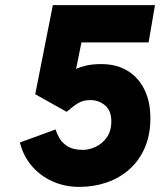

<svg xmlns="http://www.w3.org/2000/svg" viewBox="-20 -720 627 752"><path d="M290 12Q234 12 186 -9.5Q138 -31 104.5 -70Q71 -109 58 -162L198 -213Q202.5 -196.5 213.2 -178Q224 -159.5 245.8 -146.2Q267.5 -133 305 -133Q329 -133 354.8 -145Q380.5 -157 398.2 -181.8Q416 -206.5 416 -245Q416 -287 391.2 -307.5Q366.5 -328 334 -328Q305.5 -328 285.2 -315.5Q265 -303 241 -282L118 -351L187 -700H587L562 -554H299L278 -450Q296 -458.5 320 -463.8Q344 -469 377 -469Q437.5 -469 480.5 -442.2Q523.5 -415.5 546.2 -368Q569 -320.5 569 -258Q569 -191.5 547 -141Q525 -90.5 486.5 -56.5Q448 -22.5 397.5 -5.2Q347 12 290 12Z"/></svg>

Font: Overpass Black
Style: Italic
Weight: 900
Italic angle: -10°
Designer: Delve Withrington, Dave Bailey, Thomas Jockin
Foundry: Delve Fonts LLC
Version: Version 4.000